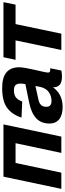

<svg xmlns="http://www.w3.org/2000/svg" viewBox="569 -1157 600 1778"><g transform="rotate(-90 869.0 -268.0)"><path d="M9 0 122 -536H606L493 0H342L432 -424H249L159 0Z M950 -69Q950 -74 950 -78Q922 -37 876 -12.5Q830 12 766 12Q694 12 654 -19.5Q614 -51 614 -110Q614 -189 664.5 -234.5Q715 -280 813 -299L979 -333Q982 -347 983 -359Q984 -371 984 -379Q984 -408 970.5 -423.5Q957 -439 920 -439Q879 -439 855.5 -420.5Q832 -402 818 -362L669 -369Q699 -460 762 -504Q825 -548 943 -548Q1041 -548 1088 -508Q1135 -468 1135 -391Q1135 -365 1127.5 -325.5Q1120 -286 1110.5 -244Q1101 -202 1093.5 -168.5Q1086 -135 1086 -124Q1086 -111 1092.5 -107Q1099 -103 1111 -103H1126L1105 0Q1097 2 1080.5 4Q1064 6 1049 6Q999 6 974.5 -14Q950 -34 950 -69ZM769 -139Q769 -91 822 -91Q870 -91 906 -117Q942 -143 954 -199Q955 -207 957.5 -217.5Q960 -228 962 -240L844 -214Q806 -207 787.5 -189.5Q769 -172 769 -139Z M1295 0 1384 -424H1204L1228 -536H1738L1715 -424H1535L1446 0Z"/></g></svg>

Font: Geist
Style: Bold Italic
Weight: 700
Italic angle: -12°
Designer: Basement.studio, Andrés Briganti, Mateo Zaragoza
Foundry: Basement.studio, Vercel, Andrés Briganti, Guido Ferreyra, Mateo Zaragoza
Version: Version 1.500; ttfautohint (v1.8.4.7-5d5b)